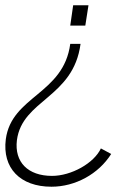

<svg xmlns="http://www.w3.org/2000/svg" viewBox="-28 -536 521 727"><path d="M238 -439H295L307 -516H249ZM393 47 354 26C328 82 242 130 169 130C78 130 26 78 36 -5C56 -159 250 -165 277 -370H238C213 -179 16 -173 -6 -9C-20 100 48 171 167 171C257 171 345 123 393 47Z"/></svg>

Font: United Sans Thin
Style: Italic
Weight: 100
Italic angle: -8°
Designer: Pablo Impallari, Rodrigo Fuenzalida (Modified by Dan O. Williams)
Version: Version 1.000;PS 001.000;hotconv 1.0.88;makeotf.lib2.5.64775